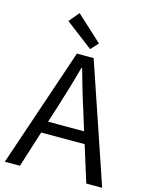

<svg xmlns="http://www.w3.org/2000/svg" viewBox="-140 -1057 887 1143"><g transform="rotate(15 304.0 -485.0)"><path d="M321 -779 363 -825 205 -970 153 -907ZM4 0H97L168 -224H436L506 0H604L355 -733H252ZM191 -297 227 -410C253 -493 277 -572 300 -658H304C328 -573 351 -493 378 -410L413 -297Z"/></g></svg>

Font: Noto Sans HK
Style: Regular
Weight: 400
Designer: Ryoko NISHIZUKA 西塚涼子 (kana, bopomofo & ideographs); Paul D. Hunt (Latin, Greek & Cyrillic); Sandoll Communications 산돌커뮤니
Foundry: Adobe
Version: Version 2.004;hotconv 1.0.118;makeotfexe 2.5.65603